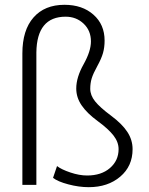

<svg xmlns="http://www.w3.org/2000/svg" viewBox="-20 -774 626 804"><path d="M132.3 0H73.7V-550.3Q73.7 -647.9 120.4 -700.9Q167 -753.9 250 -753.9Q324.7 -753.9 371.3 -712.6Q418 -671.4 418 -604Q418 -575.7 411.4 -552.2Q404.8 -528.8 387.5 -497.3Q370.1 -465.8 364 -445.8Q357.9 -425.8 357.9 -402.3Q357.9 -375 378.2 -349.6Q398.4 -324.2 445.1 -289.6Q491.7 -254.9 513.4 -221.4Q535.2 -188 535.2 -149.4Q535.2 -78.1 483.4 -34.2Q431.6 9.8 351.6 9.8Q310.5 9.8 266.1 -2Q221.7 -13.7 202.1 -29.3L218.8 -78.6Q236.8 -64.5 274.4 -51.8Q312 -39.1 344.7 -39.1Q404.3 -39.1 440.4 -70.3Q476.6 -101.6 476.6 -149.4Q476.6 -179.2 455.1 -206.8Q433.6 -234.4 388.9 -267.1Q344.2 -299.8 321.8 -332.8Q299.3 -365.7 299.3 -403.3Q299.3 -450.2 330.1 -504.9Q360.8 -559.6 360.8 -600.6Q360.8 -646 330.1 -675Q299.3 -704.1 254.9 -704.1Q134.3 -704.1 132.3 -554.7Z"/></svg>

Font: Roboto-Light
Style: Regular
Weight: 300
Designer: Google
Version: Version 2.137; 2017